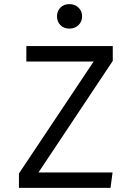

<svg xmlns="http://www.w3.org/2000/svg" viewBox="-20 -913 640 933"><path d="M527 -75 517 0H72V-70L435 -614H108V-689H528V-617L167 -75ZM379 -834Q379 -808 361.5 -791Q344 -774 317 -774Q290 -774 273.5 -791Q257 -808 257 -834Q257 -859 273.5 -876Q290 -893 317 -893Q344 -893 361.5 -876Q379 -859 379 -834Z"/></svg>

Font: Fira Mono
Style: Regular
Weight: 400
Designer: Carrois Corporate & Edenspiekermann AG
Foundry: Carrois Corporate GbR & Edenspiekermann AG
Version: Version 3.206